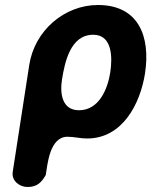

<svg xmlns="http://www.w3.org/2000/svg" viewBox="-20 -547 605 768"><path d="M372 -527C237 -527 118 -424 97 -287L31 140C25 176 58 201 90 201C126 201 145 185 163 153C170 112 178 0 250 0C277 0 300 7 328 7C471 7 541 -133 560 -253C583 -403 533 -527 372 -527ZM228 -229C239 -297 261 -408 353 -408C430 -408 430 -316 421 -257C411 -193 377 -106 296 -106C228 -106 219 -173 228 -229Z"/></svg>

Font: Asimov Print
Style: Regular
Weight: 500
Designer: Google
Version: Version 2.000980: 2014